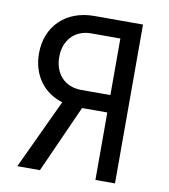

<svg xmlns="http://www.w3.org/2000/svg" viewBox="-82 -800 764 869"><g transform="rotate(10 300.0 -365.0)"><path d="M160 0 299 -310H415V0H505V-730H281C151 -730 64 -645 64 -520C64 -421 118 -347 206 -320L56 0ZM281 -390C206 -390 157 -442 157 -520C157 -598 207 -650 281 -650H415V-390Z"/></g></svg>

Font: Tekne LDO
Style: Regular
Weight: 400
Monospace: yes
Designer: Alessio Laiso, Mario Rullo, Paolo Rosset
Foundry: Alessio Laiso
Version: Version 1.000;hotconv 1.0.109;makeotfexe 2.5.65596